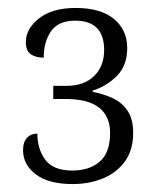

<svg xmlns="http://www.w3.org/2000/svg" viewBox="-20 -843 407 483"><path d="M163 -380Q102 -380 70 -404.5Q38 -429 38 -465Q38 -486 48 -496.5Q58 -507 74 -507Q74 -468 94 -441Q114 -414 162 -414Q205 -414 231 -436.5Q257 -459 257 -509Q257 -550 229.5 -572Q202 -594 145 -594H114V-627H147Q191 -627 216.5 -651.5Q242 -676 242 -717Q242 -791 169 -791Q127 -791 108.5 -764.5Q90 -738 90 -698Q70 -698 57.5 -706.5Q45 -715 45 -737Q45 -771 78.5 -797Q112 -823 170 -823Q233 -823 266.5 -795.5Q300 -768 300 -722Q300 -678 274 -652Q248 -626 213 -615V-612Q239 -607 262.5 -596.5Q286 -586 300.5 -565Q315 -544 315 -509Q315 -465 294 -436.5Q273 -408 238.5 -394Q204 -380 163 -380Z"/></svg>

Font: Noto Serif Tamil SemiCondensed Light
Style: Regular
Weight: 300
Width: 4
Designer: Indian Type Foundry, Tom Grace, and the Monotype Design Team
Foundry: Monotype Imaging Inc.
Version: Version 2.004; ttfautohint (v1.8.4.7-5d5b)